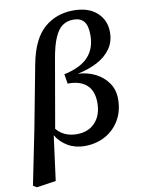

<svg xmlns="http://www.w3.org/2000/svg" viewBox="-104 -801 780 1058"><g transform="rotate(-10 286.0 -271.5)"><path d="M235 -483 170 -109Q211 -59 284 -59Q348 -59 386 -100Q424 -141 424 -210Q424 -278 386 -311Q348 -344 281 -342L272 -396Q365 -416 408 -462.5Q451 -509 451 -585Q451 -637 431.5 -660.5Q412 -684 373 -684Q338 -684 312 -666Q286 -648 267 -604.5Q248 -561 235 -483ZM15 191 -5 179 57 -128 124 -481Q150 -616 217.5 -675Q285 -734 382 -734Q466 -734 513 -691Q560 -648 560 -581Q560 -528 532 -488.5Q504 -449 456 -424Q408 -399 346 -386H344Q397 -384 441.5 -362Q486 -340 513 -301.5Q540 -263 540 -210Q540 -144 510.5 -93.5Q481 -43 430 -15Q379 13 315 13Q262 13 221 -11Q180 -35 156 -75L123 175Z"/></g></svg>

Font: Source Serif 4 SmText Semibold
Style: Italic
Weight: 600
Italic angle: -12°
Designer: Frank Grießhammer
Foundry: Adobe
Version: Version 4.005;hotconv 1.1.0;makeotfexe 2.6.0